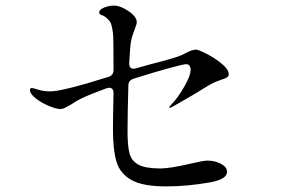

<svg xmlns="http://www.w3.org/2000/svg" viewBox="-20 -730 1040 685"><path d="M595 -361Q615 -382 637.5 -421Q660 -460 660 -480Q660 -501 644 -501Q634 -501 578 -485.5Q522 -470 456 -449Q438 -443 438 -425Q435 -322 435 -261Q435 -210 442 -183Q449 -156 474 -142.5Q499 -129 552 -129Q587 -129 659 -146Q705 -157 720 -157Q747 -157 768.5 -145.5Q790 -134 790 -117Q790 -91 733 -80Q651 -65 572 -65Q490 -65 449.5 -87.5Q409 -110 396 -152Q383 -194 383 -269Q383 -312 385 -398Q385 -407 381 -412Q377 -417 370 -417Q368 -417 360 -415Q302 -394 271 -379Q250 -369 235 -358Q231 -356 222.5 -351Q214 -346 207.5 -343.5Q201 -341 195 -341Q181 -341 154.5 -352Q128 -363 107.5 -379Q87 -395 87 -409Q87 -416 94 -416Q97 -416 117 -410Q136 -404 159 -404Q203 -404 368 -456Q385 -462 385 -480V-493Q385 -599 383 -612Q380 -634 376.5 -644.5Q373 -655 361 -665Q354 -672 347 -674.5Q340 -677 337 -679Q334 -681 334 -685Q334 -696 351.5 -703Q369 -710 386 -710Q410 -710 439 -690Q468 -670 468 -651Q468 -644 460 -624Q450 -597 448 -586Q444 -566 441 -505V-503Q441 -492 447 -487.5Q453 -483 464 -486L518 -501Q605 -523 627 -533Q634 -536 645.5 -542Q657 -548 665 -550.5Q673 -553 680 -553Q688 -553 718 -537.5Q748 -522 772 -502Q796 -482 796 -465Q796 -458 790 -454Q784 -450 768 -445L747 -437Q734 -431 714 -419Q675 -394 602 -353Q588 -345 586 -345Q584 -345 584 -347Q584 -350 595 -361Z"/></svg>

Font: Shippori Mincho B1
Style: Regular
Weight: 400
Designer: FONTDASU
Foundry: FONTDASU / Google Inc. / but / Adobe
Version: Version 3.110; ttfautohint (v1.8.3)